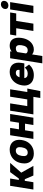

<svg xmlns="http://www.w3.org/2000/svg" viewBox="1669 -2447 981 4359"><g transform="rotate(-90 2159.5 -267.5)"><path d="M36 0H202L233 -195H270L354 0H573L419 -276L641 -528H432L285 -330H254L286 -528H120Z M633 -259C627 -221 626 -186 633 -153C652 -59 724 10 854 10C895 10 935 4 970 -11C1069 -50 1140 -137 1159 -260L1161 -269C1167 -307 1166 -342 1160 -375C1141 -469 1070 -538 940 -538C899 -538 861 -532 826 -517C727 -478 653 -391 634 -268ZM799 -259 801 -269C813 -343 847 -399 918 -399C989 -399 1007 -344 995 -269L993 -259C981 -184 947 -129 876 -129C803 -129 787 -183 799 -259Z M1185 0H1351L1381 -190H1531L1501 0H1667L1751 -528H1585L1553 -328H1403L1435 -528H1269Z M1742 0H2140L2115 157H2271L2329 -138H2250L2312 -528H2144L2082 -139H1930L1992 -528H1826Z M2400 -246C2394 -211 2395 -178 2403 -147C2425 -55 2502 10 2634 10C2736 10 2814 -31 2866 -90L2874 -98L2803 -195L2792 -183C2762 -150 2722 -129 2666 -129C2601 -129 2570 -159 2565 -206H2900L2911 -275C2936 -430 2870 -538 2706 -538C2666 -538 2630 -531 2596 -517C2497 -478 2422 -387 2403 -264ZM2584 -314C2601 -364 2630 -399 2683 -399C2737 -399 2761 -369 2752 -314Z M2901 203H3067L3104 -30C3128 -7 3165 10 3215 10C3249 10 3284 3 3313 -12C3401 -54 3458 -145 3476 -260L3478 -270C3484 -309 3484 -345 3480 -378C3469 -466 3419 -538 3301 -538C3246 -538 3205 -521 3170 -493L3172 -528H3017ZM3126 -168 3156 -361C3175 -384 3199 -398 3242 -398C3309 -398 3323 -341 3312 -269L3310 -259C3299 -187 3267 -129 3200 -129C3157 -129 3136 -144 3126 -168Z M3532 -390H3698L3636 0H3802L3864 -390H4034L4056 -528H3554Z M4136 -652C4127 -598 4163 -567 4214 -567C4266 -567 4310 -599 4318 -652C4326 -705 4293 -738 4241 -738C4189 -738 4144 -703 4136 -652ZM4041 0H4207L4291 -528H4125Z"/></g></svg>

Font: Asimov Pro
Style: UltObl
Weight: 900
Designer: Google
Version: Version 2.000980; 2014